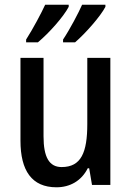

<svg xmlns="http://www.w3.org/2000/svg" viewBox="-20 -786 559 816"><path d="M428 -757V-766H329C314 -732 278 -663 248 -618V-606H299C341 -642 407 -716 428 -757ZM272 -757V-766H172C156 -731 121 -665 91 -618V-606H141C189 -646 250 -715 272 -757ZM449 -540H351V-259C351 -138 325 -76 242 -76C189 -76 165 -118 165 -207V-540H67V-188C67 -61 115 10 220 10C277 10 326 -17 353 -71H359L371 0H449Z"/></svg>

Font: Noto Sans Sinhala UI Condensed Medium
Style: Regular
Weight: 500
Width: 3
Designer: Jelle Bosma - Monotype Design Team
Foundry: Monotype Imaging Inc.
Version: Version 2.006